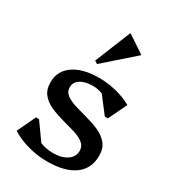

<svg xmlns="http://www.w3.org/2000/svg" viewBox="-190 -877 890 992"><g transform="rotate(30 255.0 -381.0)"><path d="M248 13Q191 13 133 -3Q75 -19 34 -46L86 -156H104L176 -55Q209 -40 254 -40Q305 -40 336.5 -61.5Q368 -83 368 -118Q368 -147 345.5 -164Q323 -181 288 -191.5Q253 -202 213.5 -212.5Q174 -223 139 -238.5Q104 -254 82 -280.5Q60 -307 60 -351Q60 -419 115.5 -457.5Q171 -496 268 -496Q320 -496 371.5 -483Q423 -470 463 -447L410 -337H392L318 -433Q290 -444 260 -444Q214 -444 186.5 -426.5Q159 -409 159 -379Q159 -351 181.5 -334.5Q204 -318 239 -307.5Q274 -297 313.5 -286.5Q353 -276 388 -260.5Q423 -245 445.5 -218Q468 -191 468 -147Q468 -70 411 -28.5Q354 13 248 13ZM221 -552 204 -563 290 -775H294L395 -708V-705Z"/></g></svg>

Font: Platypi
Style: Regular
Weight: 400
Designer: David Sargent
Foundry: Bolt Cutter Type
Version: Version 1.200; ttfautohint (v1.8.4.7-5d5b)